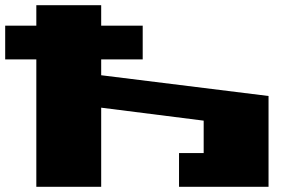

<svg xmlns="http://www.w3.org/2000/svg" viewBox="-20 -720 1105 740"><path d="M0 -491V-621H120V-700H370V-621H530V-491H370V-430L1015 -350V0H670V-130H765V-255L370 -305V0H120V-491Z"/></svg>

Font: Stalin One
Style: Regular
Weight: 400
Designer: Jovanny Lemonad
Foundry: Alexey Maslov, Jovanny Lemonad
Version: Version 3.002; ttfautohint (v0.91) -l 8 -r 50 -G 200 -x 0 -w